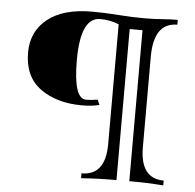

<svg xmlns="http://www.w3.org/2000/svg" viewBox="-50 -722 786 773"><g transform="rotate(5 343.5 -336.0)"><path d="M637.7 0Q571.3 -4.9 500 -4.9V-615.2H448.2V-4.9Q372.1 -4.9 305.7 0L305.2 -19.5Q402.3 -19.5 402.3 -146V-630.4Q366.7 -645 326.7 -645Q247.1 -645 247.1 -472.2Q247.1 -316.4 297.9 -316.4Q316.9 -316.4 344.7 -320.8L353.5 -300.3Q325.7 -292.5 282.7 -292.5Q181.2 -292.5 115 -340.3Q48.8 -388.2 48.8 -485.8Q48.8 -570.8 111.8 -621.3Q174.8 -671.9 292 -671.9Q341.8 -671.9 398.4 -667.7Q455.1 -663.6 500.5 -663.6Q544.4 -663.6 576.2 -666.3Q607.9 -668.9 637.7 -668.9V-649.4Q542.5 -649.4 542.5 -511.2V-146Q542.5 -19.5 637.7 -19.5Z"/></g></svg>

Font: Balgruf
Style: Italic
Weight: 500
Italic angle: -12°
Designer: Paul James Miller
Foundry: High-Logic / Made with FontCreator
Version: Version 1.201;March 28, 2021;FontCreator 13.0.0.2683 64-bit